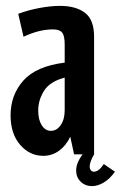

<svg xmlns="http://www.w3.org/2000/svg" viewBox="-20 -525 411 653"><path d="M219 -60Q205 -30 181 -12.5Q157 5 127 5Q81 5 48.5 -32.5Q16 -70 16 -133Q16 -202 59.5 -251Q103 -300 200 -312V-374Q200 -403 191.5 -414Q183 -425 160 -425Q113 -425 60 -400L42 -478Q77 -491 115 -498Q153 -505 184 -505Q238 -505 269 -481.5Q300 -458 300 -400V0Q285 26 285 41Q285 49 289 54Q293 59 299 59Q316 59 333 33L371 59Q353 84 332.5 96Q312 108 293 108Q270 108 254.5 93Q239 78 239 55Q239 29 261 0H232ZM153 -80Q173 -80 186.5 -99.5Q200 -119 200 -150V-261Q150 -248 130 -216.5Q110 -185 110 -149Q110 -118 122 -99Q134 -80 153 -80Z"/></svg>

Font: Piscolabis
Style: Regular
Weight: 400
Designer: Ariel Martín Pérez
Foundry: Tunera Type Foundry
Version: Version 1.000